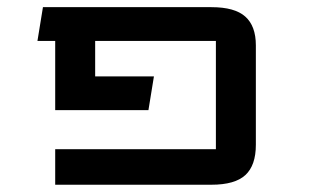

<svg xmlns="http://www.w3.org/2000/svg" viewBox="-20 -508 855 528"><path d="M241.7 -395.5V-297.9H403.3L388.2 -205.1H131.8V-395.5H83L98.1 -488.3H561.5Q625.5 -488.3 654.5 -462.4Q683.6 -436.5 683.6 -383.3V-109.9Q683.6 -53.2 654.8 -26.6Q626 0 561.5 0H131.8V-97.7H573.7V-395.5Z"/></svg>

Font: Squarish Sans CT
Style: Regular
Weight: 400
Version: Version 0.9